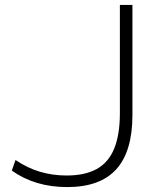

<svg xmlns="http://www.w3.org/2000/svg" viewBox="-20 -750 649 780"><path d="M253 10Q122 10 28 -57L43 -100Q90 -68 141.5 -52.5Q193 -37 251 -37Q325 -37 373 -63.5Q421 -90 444 -146.5Q467 -203 467 -290V-730H518V-283Q518 -135 452.5 -62.5Q387 10 253 10Z"/></svg>

Font: M PLUS 2 Thin Light
Style: Regular
Weight: 300
Version: Version 1.001